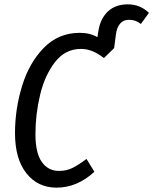

<svg xmlns="http://www.w3.org/2000/svg" viewBox="-20 -851 705 883"><path d="M665 -792 628 -741Q614 -751 601.5 -755.5Q589 -760 572 -760Q548 -760 532.5 -742.5Q517 -725 513 -692L505 -630L458 -584Q431 -605 405.5 -615.5Q380 -626 352 -626Q280 -626 233 -565.5Q186 -505 164.5 -415Q143 -325 143 -234Q143 -148 172 -106.5Q201 -65 251 -65Q286 -65 313 -78.5Q340 -92 378 -120L414 -61Q335 12 240 12Q154 12 101.5 -54Q49 -120 49 -239Q49 -349 81.5 -455.5Q114 -562 181.5 -631Q249 -700 347 -700Q394 -700 428 -680L433 -711Q442 -766 476.5 -798.5Q511 -831 568 -831Q624 -831 665 -792Z"/></svg>

Font: Fira Sans Compressed
Style: Italic
Weight: 400
Width: 1
Italic angle: -8°
Designer: bBox Type GmbH & Carrois Corporate GbR & Edenspiekermann AG
Foundry: bBox Type GmbH & Carrois Corporate GbR & Edenspiekermann AG
Version: Version 4.301